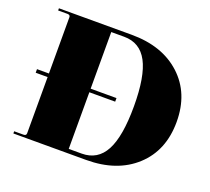

<svg xmlns="http://www.w3.org/2000/svg" viewBox="-110 -769 995 908"><g transform="rotate(20 387.5 -315.0)"><path d="M40 0V-11H87Q101 -11 101 -23V-306H41V-324H101V-607Q101 -619 87 -619H40V-630H406Q561 -630 654 -544.5Q747 -459 747 -315Q747 -171 654 -85.5Q561 0 406 0ZM311 -21H376Q456 -21 494 -92.5Q532 -164 532 -315Q532 -466 494 -537.5Q456 -609 376 -609H311V-324H441V-306H311Z"/></g></svg>

Font: Arapey Black-Display
Style: Regular
Weight: 900
Designer: Eduardo Rodriguez Tunni
Foundry: Eduardo Rodriguez Tunni
Version: Version 4.000